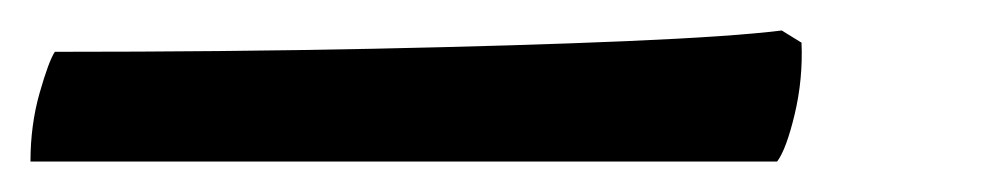

<svg xmlns="http://www.w3.org/2000/svg" viewBox="-35 -23 646 126"><path d="M-15 83Q-15 59 -9 38Q-3 17 1 11Q113 11 209.5 9Q306 7 376 4Q446 1 478 -3L491 5Q492 29 486.5 52Q481 75 475 83Z"/></svg>

Font: Texturina 12pt Black
Style: Italic
Weight: 900
Italic angle: -11°
Designer: Guillermo Torres Carreño
Foundry: Omnibus-Type
Version: Version 1.002